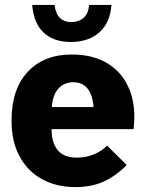

<svg xmlns="http://www.w3.org/2000/svg" viewBox="-20 -742 590 782"><path d="M287 20Q210 20 151.5 -12Q93 -44 60 -104.5Q27 -165 27 -251Q27 -379 93 -449.5Q159 -520 272 -520Q361 -520 421 -482Q481 -444 508 -375.5Q535 -307 524 -216H190Q190 -161 215 -130.5Q240 -100 293 -100Q329 -100 361.5 -113Q394 -126 416 -149L496 -70Q457 -29 406.5 -4.5Q356 20 287 20ZM191 -306H361Q357 -357 336 -382Q315 -407 278 -407Q242 -407 218.5 -382Q195 -357 191 -306ZM202 -722Q207 -685 224.5 -668.5Q242 -652 270 -652Q300 -652 320 -669Q340 -686 343 -722H434Q428 -648 384 -609.5Q340 -571 268 -571Q200 -571 159 -608Q118 -645 111 -722Z"/></svg>

Font: Moderustic
Style: Bold
Weight: 700
Designer: Tural Alisoy
Foundry: TAFT Foundry
Version: Version 2.120